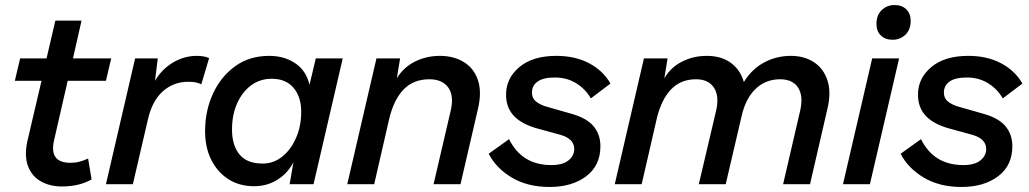

<svg xmlns="http://www.w3.org/2000/svg" viewBox="-20 -732 4091 763"><path d="M226 9Q178 9 142 -11.5Q106 -32 91 -72.5Q76 -113 89 -172L145 -411H39L60 -500H165L200 -650H304L270 -500H422L401 -411H249L195 -175Q174 -85 260 -85Q279 -85 296 -89.5Q313 -94 330 -102L344 -19Q295 9 226 9Z M401 0 517 -500H607L596 -411Q623 -457 667.5 -483.5Q712 -510 762 -510Q792 -510 811 -501L780 -397Q770 -402 758 -404.5Q746 -407 728 -407Q670 -407 627.5 -369.5Q585 -332 568 -258L508 0Z M990 8Q931 8 887.5 -20Q844 -48 819.5 -97Q795 -146 795 -211Q795 -291 826 -359Q857 -427 914 -468.5Q971 -510 1050 -510Q1110 -510 1153.5 -480.5Q1197 -451 1210 -395L1235 -500H1342L1226 0H1131L1146 -87Q1123 -43 1082 -17.5Q1041 8 990 8ZM1024 -82Q1067 -82 1101.5 -109.5Q1136 -137 1156.5 -184Q1177 -231 1177 -288Q1177 -347 1146.5 -383Q1116 -419 1060 -419Q1013 -419 977.5 -392.5Q942 -366 922 -320.5Q902 -275 902 -217Q902 -155 931.5 -118.5Q961 -82 1024 -82Z M1360 0 1476 -500H1570L1557 -421Q1584 -465 1629.5 -487.5Q1675 -510 1728 -510Q1783 -510 1823 -485.5Q1863 -461 1879 -414.5Q1895 -368 1880 -302L1810 0H1703L1771 -292Q1785 -351 1761.5 -384Q1738 -417 1686 -417Q1623 -417 1584 -376.5Q1545 -336 1527 -261L1467 0Z M2164 11Q2077 11 2014.5 -26Q1952 -63 1922 -121L2003 -179Q2054 -76 2171 -76Q2216 -76 2239 -94.5Q2262 -113 2262 -140Q2262 -180 2208 -196L2124 -219Q2057 -236 2024 -269.5Q1991 -303 1991 -356Q1991 -421 2044 -465.5Q2097 -510 2191 -510Q2265 -510 2320.5 -481Q2376 -452 2406 -400L2328 -341Q2307 -378 2270 -401Q2233 -424 2185 -424Q2139 -424 2116.5 -408Q2094 -392 2094 -364Q2094 -341 2111.5 -327.5Q2129 -314 2156 -307L2254 -279Q2313 -262 2339.5 -229.5Q2366 -197 2366 -151Q2366 -74 2309.5 -31.5Q2253 11 2164 11Z M2423 0 2539 -500H2633L2620 -421Q2646 -465 2691 -487.5Q2736 -510 2789 -510Q2846 -510 2884 -482.5Q2922 -455 2936 -406Q2968 -458 3017 -484Q3066 -510 3123 -510Q3175 -510 3213.5 -485.5Q3252 -461 3268 -413.5Q3284 -366 3268 -299L3199 0H3092L3160 -293Q3173 -351 3151.5 -384Q3130 -417 3080 -417Q3023 -417 2983 -379Q2943 -341 2927 -270L2864 0H2757L2826 -293Q2839 -351 2817 -384Q2795 -417 2746 -417Q2685 -417 2646.5 -376.5Q2608 -336 2590 -261L2530 0Z M3553 -500 3437 0H3330L3446 -500ZM3527 -574Q3498 -574 3480.5 -591Q3463 -608 3463 -637Q3463 -672 3484 -692Q3505 -712 3535 -712Q3564 -712 3581.5 -695Q3599 -678 3599 -649Q3599 -614 3578 -594Q3557 -574 3527 -574Z M3801 11Q3714 11 3651.5 -26Q3589 -63 3559 -121L3640 -179Q3691 -76 3808 -76Q3853 -76 3876 -94.5Q3899 -113 3899 -140Q3899 -180 3845 -196L3761 -219Q3694 -236 3661 -269.5Q3628 -303 3628 -356Q3628 -421 3681 -465.5Q3734 -510 3828 -510Q3902 -510 3957.5 -481Q4013 -452 4043 -400L3965 -341Q3944 -378 3907 -401Q3870 -424 3822 -424Q3776 -424 3753.5 -408Q3731 -392 3731 -364Q3731 -341 3748.5 -327.5Q3766 -314 3793 -307L3891 -279Q3950 -262 3976.5 -229.5Q4003 -197 4003 -151Q4003 -74 3946.5 -31.5Q3890 11 3801 11Z"/></svg>

Font: Prodigy Sans Medium
Style: Italic
Weight: 500
Italic angle: -13°
Designer: Wei Huang
Foundry: Wei Huang
Version: Version 1.003; ttfautohint (v1.8.3)